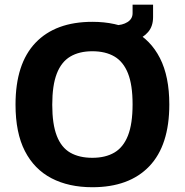

<svg xmlns="http://www.w3.org/2000/svg" viewBox="-20 -771 774 804"><path d="M366.8 13Q267.8 13 195.6 -24.6Q123.4 -62.2 84.2 -138.5Q45 -214.8 45 -333Q45 -504.2 128.7 -591.9Q212.4 -679.6 366.8 -679.6Q465.8 -679.6 538.2 -642Q610.6 -604.4 649.8 -527.6Q689 -450.8 689 -333.6Q689 -162.4 605.1 -74.7Q521.2 13 366.8 13ZM366.8 -110.2Q421.8 -110.2 459.2 -132.3Q496.6 -154.4 515.9 -203.4Q535.2 -252.4 535.2 -334.2Q535.2 -415.4 515.9 -463.9Q496.6 -512.4 459.2 -534.4Q421.8 -556.4 366.8 -556.4Q311.8 -556.4 274.3 -534.1Q236.8 -511.8 217.8 -462.7Q198.8 -413.6 198.8 -332.4Q198.8 -251.2 217.8 -202.2Q236.8 -153.2 274.3 -131.7Q311.8 -110.2 366.8 -110.2ZM464.4 -587.4 461.2 -665.2Q492.8 -665.2 514 -678.6Q535.2 -692 535.2 -715.8V-751.4H621V-699.4Q621 -660.8 600 -636.6Q579 -612.4 543.9 -600.5Q508.8 -588.6 464.4 -587.4Z"/></svg>

Font: Maven Pro VF Beta
Style: Regular
Weight: 400
Designer: Joe Prince
Foundry: Joe Prince
Version: Version 2.002